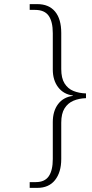

<svg xmlns="http://www.w3.org/2000/svg" viewBox="-20 -780 448 931"><path d="M124 131V103H154Q197 103 216.5 74.5Q236 46 236 -9V-188Q236 -241 261.5 -275Q287 -309 333 -315V-317Q288 -323 262 -357Q236 -391 236 -443V-619Q236 -675 216 -703.5Q196 -732 150 -732H124V-760H161Q217 -760 247 -724Q277 -688 277 -620V-445Q277 -401 293 -375.5Q309 -350 336 -339Q363 -328 397 -327V-304Q363 -303 336 -291.5Q309 -280 293 -254.5Q277 -229 277 -185V-9Q277 55 247 93Q217 131 161 131Z"/></svg>

Font: Noto Serif Bengali ExtraLight
Style: Regular
Weight: 250
Version: Version 2.003